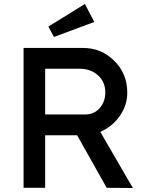

<svg xmlns="http://www.w3.org/2000/svg" viewBox="-20 -940 735 961"><path d="M98 0V-700H396Q487 -700 552 -635.5Q617 -571 617 -477Q617 -413 579.5 -359.5Q542 -306 482 -280L645 1L514 0L366 -263H206V0ZM206 -367H406Q450 -367 478.5 -398.5Q507 -430 507 -478Q507 -530 470.5 -563Q434 -596 378 -596H206ZM222 -807 405 -920 452 -830 250 -755Z"/></svg>

Font: Easer Grotesk
Style: Regular
Weight: 400
Designer: Boardeaser, Bonnie Shaver-Troup, Thomas Jockin
Foundry: Lexend
Version: Version 1.008;Glyphs 3.1.2 (3151)